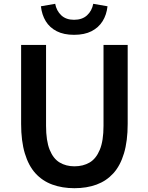

<svg xmlns="http://www.w3.org/2000/svg" viewBox="-20 -975 780 1009"><path d="M371 14Q307 14 255 -5Q203 -24 166.5 -64Q130 -104 110.5 -169Q91 -234 91 -324V-739H222V-314Q222 -235 241 -188Q260 -141 293.5 -121Q327 -101 371 -101Q417 -101 451 -121Q485 -141 504.5 -188Q524 -235 524 -314V-739H651V-324Q651 -234 631.5 -169Q612 -104 575.5 -64Q539 -24 487.5 -5Q436 14 371 14ZM369 -792Q315 -792 278 -811Q241 -830 220.5 -863.5Q200 -897 195 -942L270 -955Q277 -918 302 -894.5Q327 -871 369 -871Q412 -871 437.5 -894.5Q463 -918 470 -955L545 -942Q540 -897 519 -863.5Q498 -830 461 -811Q424 -792 369 -792Z"/></svg>

Font: Noto Sans JP SemiBold
Style: Regular
Weight: 600
Designer: Ryoko NISHIZUKA  (kana, bopomofo & ideographs); Paul D. Hunt (Latin, Greek & Cyrillic); Sandoll Communications , Soo-you
Foundry: Adobe
Version: Version 2.004-H2;hotconv 1.0.118;makeotfexe 2.5.65603